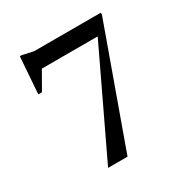

<svg xmlns="http://www.w3.org/2000/svg" viewBox="-160 -808 890 932"><g transform="rotate(-30 285.0 -342.0)"><path d="M525.5 -659 288.5 0H179.5L455 -578H142L85 -478.5H64.5L79.5 -683.5H89.5L151.5 -670H525.5Z"/></g></svg>

Font: Newsreader Text Medium
Style: Regular
Weight: 500
Designer: Hugues Gentile
Foundry: Production Type
Version: Version 1.002